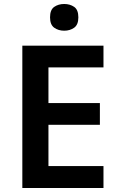

<svg xmlns="http://www.w3.org/2000/svg" viewBox="-20 -943 599 963"><path d="M499 0H92V-714H499V-605H223V-426H481V-317H223V-110H499ZM302 -923Q331 -923 352 -908.5Q373 -894 373 -856Q373 -819 352 -804Q331 -789 302 -789Q273 -789 252 -804Q231 -819 231 -856Q231 -894 252 -908.5Q273 -923 302 -923Z"/></svg>

Font: Noto Sans Sora Sompeng Semi
Style: Bold
Weight: 700
Designer: Monotype Design Team. David Williams.
Foundry: Monotype Imaging Inc.
Version: Version 2.101; ttfautohint (v1.8.4.7-5d5b)